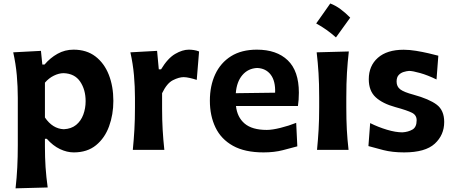

<svg xmlns="http://www.w3.org/2000/svg" viewBox="-20 -847 2565 1085"><path d="M67.9 217.3Q74.7 157.7 77.6 99.4Q80.6 41 80.6 -27.3V-294.4Q80.6 -356.9 75 -421.4Q69.3 -485.8 54.7 -551.3L211.4 -559.6L219.2 -482.4H231.9Q263.2 -519.5 304.9 -543Q346.7 -566.4 395.5 -566.4Q469.2 -566.4 519.3 -528.1Q569.3 -489.7 595 -424.3Q620.6 -358.9 620.6 -276.9Q620.6 -199.7 596.4 -133.3Q572.3 -66.9 522.7 -26.4Q473.1 14.2 397 14.2Q358.4 14.2 318.8 -4.6Q279.3 -23.4 244.6 -62.5H233.9V-19Q233.9 43 237.5 97.9Q241.2 152.8 249.5 212.4ZM340.3 -116.7Q382.8 -118.7 410.2 -141.1Q437.5 -163.6 450.7 -199.2Q463.9 -234.9 463.9 -275.4Q463.9 -340.3 432.9 -386Q401.9 -431.6 338.9 -433.6Q312 -433.1 284.2 -419.4Q256.3 -405.8 233.9 -379.9V-183.1Q276.9 -119.6 340.3 -116.7Z M730.5 0Q736.3 -59.6 739.5 -115.2Q742.7 -170.9 742.7 -239.7V-294.4Q742.7 -356.9 737.1 -421.4Q731.4 -485.8 716.8 -551.3L867.7 -559.6L877.4 -455.1H890.1Q928.2 -518.1 969.7 -542.2Q1011.2 -566.4 1046.9 -566.4Q1059.6 -566.4 1075.2 -564.2Q1090.8 -562 1105 -556.2L1091.8 -395.5Q1072.8 -401.9 1052.2 -406.5Q1031.7 -411.1 1017.6 -411.1Q991.7 -411.1 957.5 -394Q923.3 -377 896 -320.3V-231.4Q896 -168.9 899.2 -114.3Q902.3 -59.6 908.7 0Z M1469.2 14.2Q1363.3 14.2 1296.4 -23.2Q1229.5 -60.5 1197.8 -126.5Q1166 -192.4 1166 -277.8Q1166 -362.3 1196.3 -427.2Q1226.6 -492.2 1285.6 -529.3Q1344.7 -566.4 1431.6 -566.4Q1543.5 -566.4 1606.2 -506.1Q1668.9 -445.8 1668.9 -323.2Q1668.9 -300.8 1667.5 -283Q1666 -265.1 1663.6 -248H1313.5Q1320.3 -184.6 1362.5 -148.7Q1404.8 -112.8 1487.8 -112.8Q1518.1 -112.8 1565.2 -124.5Q1612.3 -136.2 1653.8 -152.8L1660.2 -20Q1626 -10.7 1578.1 1.7Q1530.3 14.2 1469.2 14.2ZM1534.7 -323.2Q1537.1 -389.2 1509.8 -425Q1482.4 -460.9 1433.1 -462.9Q1381.8 -460.4 1349.6 -422.6Q1317.4 -384.8 1312.5 -320.3Z M1846.3 -827.3Q1876.4 -816 1904.6 -795.1Q1932.8 -774.1 1959.1 -747.3Q1918.8 -690.9 1878.5 -635.5Q1853.8 -657.6 1826.1 -677.4Q1798.5 -697.3 1766.8 -714.5Q1787.2 -743.5 1807.1 -771.4Q1827 -799.4 1846.3 -827.3ZM1771.5 0Q1777.3 -59.6 1780.5 -115.2Q1783.7 -170.9 1783.7 -239.7V-294.4Q1783.7 -375.5 1780 -433.8Q1776.4 -492.2 1769.5 -551.3L1951.2 -556.2Q1944.3 -495.6 1940.7 -436.3Q1937 -377 1937 -294.4V-239.7Q1937 -170.9 1939.9 -115.2Q1942.9 -59.6 1949.7 0Z M2263.7 14.2Q2197.3 14.2 2146.5 1.2Q2095.7 -11.7 2062 -21.5L2071.8 -151.4Q2116.7 -128.9 2166.3 -114Q2215.8 -99.1 2253.9 -99.1Q2286.6 -101.1 2310.5 -114.7Q2334.5 -128.4 2334.5 -167.5Q2334.5 -196.3 2308.3 -209.7Q2282.2 -223.1 2214.4 -241.7Q2141.6 -261.7 2102.8 -297.6Q2064 -333.5 2064 -399.4Q2064 -475.1 2115.5 -520.5Q2167 -565.9 2261.2 -565.9Q2293.9 -565.9 2331.1 -559.8Q2368.2 -553.7 2401.6 -545.9Q2435.1 -538.1 2457 -532.2L2446.8 -397.9Q2396.5 -422.4 2354 -434.3Q2311.5 -446.3 2291.5 -446.3Q2277.3 -445.3 2260.7 -440.2Q2244.1 -435.1 2232.7 -422.6Q2221.2 -410.2 2221.2 -385.7Q2221.2 -357.9 2241.9 -342Q2262.7 -326.2 2316.4 -312Q2405.3 -287.6 2447.8 -255.6Q2490.2 -223.6 2490.2 -157.7Q2490.2 -84 2436.8 -34.9Q2383.3 14.2 2263.7 14.2Z"/></svg>

Font: Pinar-FD Bold
Style: Regular
Weight: 700
Designer: Amin Abedi
Version: Version 3.000